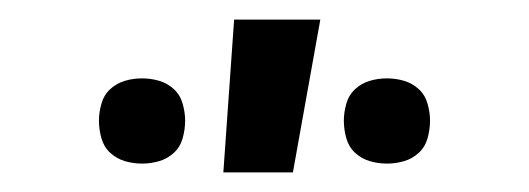

<svg xmlns="http://www.w3.org/2000/svg" viewBox="-20 -776 540 196"><path d="M208 -600 219 -756H307L279 -600ZM375 -609Q366 -609 357.5 -611.5Q349 -614 342.5 -620Q336 -626 333.5 -635Q331 -644 331 -653Q331 -661 333.5 -670Q336 -679 342.5 -685Q349 -691 357.5 -693.5Q366 -696 375 -696Q384 -696 392.5 -693.5Q401 -691 407.5 -685Q414 -679 416.5 -670Q419 -661 419 -653Q419 -644 416.5 -635Q414 -626 407.5 -620Q401 -614 392.5 -611.5Q384 -609 375 -609ZM125 -609Q116 -609 107.5 -611.5Q99 -614 92.5 -620Q86 -626 83.5 -635Q81 -644 81 -653Q81 -661 83.5 -670Q86 -679 92.5 -685Q99 -691 107.5 -693.5Q116 -696 125 -696Q134 -696 142.5 -693.5Q151 -691 157.5 -685Q164 -679 166.5 -670Q169 -661 169 -653Q169 -644 166.5 -635Q164 -626 157.5 -620Q151 -614 142.5 -611.5Q134 -609 125 -609Z"/></svg>

Font: Iosevka SS18 Medium
Style: Regular
Weight: 500
Monospace: yes
Designer: Belleve Invis
Foundry: Belleve Invis
Version: Version 25.1.1; ttfautohint (v1.8.4)